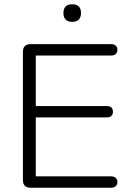

<svg xmlns="http://www.w3.org/2000/svg" viewBox="-20 -876 612 896"><path d="M87 -35V-635Q87 -652 96 -661Q105 -670 122 -670H499Q512 -670 520 -663Q528 -656 528 -644Q528 -631 520 -624Q512 -617 499 -617H147V-381H478Q492 -381 499.5 -374.5Q507 -368 507 -355Q507 -328 478 -328H147V-53H499Q512 -53 520 -46Q528 -39 528 -27Q528 -14 520 -7Q512 0 499 0H122Q105 0 96 -9Q87 -18 87 -35ZM276 -815Q276 -856 317 -856Q358 -856 358 -815Q358 -795 347.5 -784.5Q337 -774 317 -774Q297 -774 286.5 -784.5Q276 -795 276 -815Z"/></svg>

Font: SN Pro Light
Style: Regular
Weight: 300
Designer: Tobias Whetton
Foundry: Supernotes
Version: Version 1.002